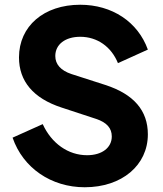

<svg xmlns="http://www.w3.org/2000/svg" viewBox="-20 -777 687 809"><path d="M337 12C494 12 603 -81 603 -211C603 -311 544 -380 424 -419L281 -465C236 -480 213 -506 213 -541C213 -590 255 -622 318 -622C390 -622 449 -580 477 -511L603 -568C561 -685 452 -757 318 -757C165 -757 60 -667 60 -535C60 -435 120 -363 239 -324L385 -276C430 -261 451 -237 451 -202C451 -155 410 -123 347 -123C267 -123 197 -173 160 -254L33 -197C77 -69 196 12 337 12Z"/></svg>

Font: Plus Jakarta Sans ExtraBold
Style: Regular
Weight: 800
Designer: Gumpita Rahayu
Foundry: Tokotype
Version: Version 2.071;gftools[0.9.30]